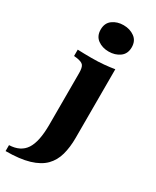

<svg xmlns="http://www.w3.org/2000/svg" viewBox="-250 -695 771 947"><g transform="rotate(30 135.5 -221.5)"><path d="M83.1 -209.7V-321.8Q83.1 -353.2 73.8 -364.9Q64.5 -376.6 34.7 -380.6L19.4 -382.3V-418.5Q39.5 -417.7 57.3 -417.3Q75 -416.9 98.4 -416.9Q137.1 -416.9 168.5 -419.8Q200 -422.6 228.2 -427.4V-418.5V-209.7ZM-38.7 192.7V158.9Q25.8 156.5 54.4 112.5Q83.1 68.5 83.1 -28.2V-209.7H228.2V-36.3Q228.2 16.9 216.5 59.7Q204.8 102.4 175.8 131.9Q146.8 161.3 94.4 177Q41.9 192.7 -38.7 192.7ZM155.6 -486.3Q119.4 -486.3 93.5 -505.2Q67.7 -524.2 67.7 -561.3Q67.7 -598.4 93.5 -617.3Q119.4 -636.3 155.6 -636.3Q191.9 -636.3 218.1 -617.3Q244.4 -598.4 244.4 -561.3Q244.4 -524.2 218.1 -505.2Q191.9 -486.3 155.6 -486.3Z"/></g></svg>

Font: Playfair 9pt Black
Style: Regular
Weight: 900
Designer: Claus Eggers Sørensen
Foundry: Claus Eggers Sørensen
Version: Version 2.203